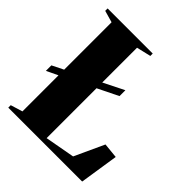

<svg xmlns="http://www.w3.org/2000/svg" viewBox="-201 -880 1016 1016"><g transform="rotate(45 307.0 -371.5)"><path d="M22 0V-18.5L89 -39V-706L22.5 -725V-743H360V-725L279.5 -706V-29.5L447 -60L523.5 -226L608.5 -217.5L575 0ZM25 -278.5V-319.5L114.5 -364L129.5 -370.5L395 -503.5V-459.5L128.5 -328.5L114.5 -321Z"/></g></svg>

Font: Merriweather 144pt Black
Style: Regular
Weight: 900
Version: Version 2.100